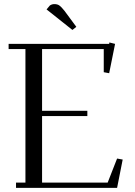

<svg xmlns="http://www.w3.org/2000/svg" viewBox="-20 -916 657 936"><path d="M22 -676.8V-702.1H512.2L513.2 -709L541 -702.1L512.2 -559.1L485.8 -564V-676.8H185.1V-376H405.8V-350.1H185.1V-25.9H504.9L550.8 -143.1L578.1 -138.2L550.8 0H58.1V-25.9H104V-676.8ZM207 -870.1 223.1 -889.2Q232.9 -896 245.1 -896Q259.8 -896 269.3 -889.4Q278.8 -882.8 293.9 -863.8L352.1 -785.2L333 -770Z"/></svg>

Font: Dehuti Alt
Style: Book
Weight: 400
Version: Version 1.2